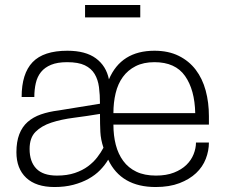

<svg xmlns="http://www.w3.org/2000/svg" viewBox="-20 -743 909 772"><path d="M606 9Q467 9 415 -101Q402 -79 382.5 -59Q363 -39 336 -24Q309 -9 275 0Q241 9 199 9Q125 9 85.5 -28Q46 -65 46 -131Q46 -173 57.5 -203Q69 -233 91 -252.5Q113 -272 144.5 -283Q176 -294 216 -299L382 -326Q382 -362 378 -392.5Q374 -423 360.5 -445.5Q347 -468 321 -480.5Q295 -493 250 -493Q211 -493 185.5 -482.5Q160 -472 145 -453.5Q130 -435 124 -409Q118 -383 118 -353H67Q67 -447 111 -493Q155 -539 251 -539Q324 -539 365.5 -508.5Q407 -478 418 -424Q467 -539 601 -539Q657 -539 698.5 -518.5Q740 -498 767 -462.5Q794 -427 807 -379Q820 -331 820 -276V-242H436Q436 -198 445.5 -161Q455 -124 475.5 -96Q496 -68 528.5 -52.5Q561 -37 607 -37Q649 -37 679.5 -49Q710 -61 729.5 -80Q749 -99 758.5 -123Q768 -147 768 -170H820Q820 -137 807.5 -104.5Q795 -72 768.5 -47Q742 -22 701.5 -6.5Q661 9 606 9ZM765 -288Q763 -382 724 -437.5Q685 -493 601 -493Q557 -493 525.5 -477Q494 -461 474 -433.5Q454 -406 445 -368.5Q436 -331 436 -288ZM209 -37Q250 -37 281 -47.5Q312 -58 334 -74.5Q356 -91 371 -110.5Q386 -130 396 -149Q385 -182 383.5 -212.5Q382 -243 382 -285Q328 -276 277 -269.5Q226 -263 186.5 -250Q147 -237 123 -213Q99 -189 99 -144Q99 -93 126 -65Q153 -37 209 -37ZM544 -673H322V-723H544Z"/></svg>

Font: Tanohe Sans Light
Style: Regular
Weight: 300
Designer: Village Type and Design LLC & Cristiano Sobral
Foundry: Cooper Hewitt Smithsonian Design Museum
Version: Version 1.00;September 29, 2021;FontCreator 13.0.0.2655 64-b